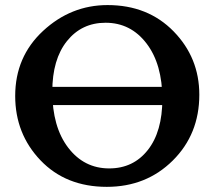

<svg xmlns="http://www.w3.org/2000/svg" viewBox="-20 -723 857 753"><path d="M398.9 9.8Q238.3 9.8 138.9 -94.2Q39.6 -198.2 39.6 -346.7Q39.6 -500.5 148.9 -601.8Q258.3 -703.1 401.9 -703.1Q560.1 -703.1 660.9 -599.9Q761.7 -496.6 761.7 -351.6Q761.7 -196.8 657.7 -93.5Q553.7 9.8 398.9 9.8ZM408.2 -62.5Q502.9 -62.5 559.8 -134.8Q616.7 -207 616.7 -334.5Q616.7 -471.2 554.7 -552.5Q492.7 -633.8 394 -633.8Q300.3 -633.8 242.7 -562Q185.1 -490.2 185.1 -364.3Q185.1 -225.6 247.3 -144Q309.6 -62.5 408.2 -62.5ZM620.6 -311H181.2V-382.3H620.6Z"/></svg>

Font: Kelvinch
Style: Bold
Weight: 700
Designer: Paul James Miller
Foundry: High-Logic / Made with FontCreator
Version: Version 3.501;March 28, 2021;FontCreator 13.0.0.2683 64-bit